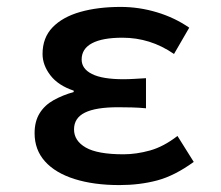

<svg xmlns="http://www.w3.org/2000/svg" viewBox="-20 -523 640 555"><path d="M325 12Q251 12 195.5 -5.5Q140 -23 110 -56.5Q80 -90 80 -138Q80 -172 94.5 -195.5Q109 -219 135 -233.5Q161 -248 193 -257V-261Q148 -276 125.5 -305.5Q103 -335 103 -367Q103 -414 132 -444Q161 -474 212 -488.5Q263 -503 329 -503Q382 -503 433.5 -487.5Q485 -472 527 -443L483 -367Q448 -391 411 -402.5Q374 -414 334 -414Q276 -414 246 -398Q216 -382 216 -351Q216 -324 246 -309Q276 -294 337 -294Q352 -294 368 -295Q384 -296 402 -297V-210Q381 -212 360.5 -212.5Q340 -213 321 -213Q257 -213 225.5 -197.5Q194 -182 194 -149Q194 -116 228 -96.5Q262 -77 337 -77Q374 -77 413.5 -88Q453 -99 493 -130L540 -55Q485 -15 434.5 -1.5Q384 12 325 12Z"/></svg>

Font: Source Code Pro SemiBold
Style: Regular
Weight: 600
Monospace: yes
Designer: Paul D. Hunt, Teo Tuominen
Foundry: Adobe Systems Incorporated
Version: Version 1.018;hotconv 1.0.116;makeotfexe 2.5.65601